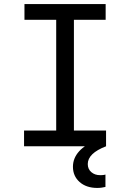

<svg xmlns="http://www.w3.org/2000/svg" viewBox="-20 -720 640 945"><path d="M98.4 0H502V-77.6H343.8V-622.4H500V-700H100.4V-622.4H256.6V-77.6H98.4ZM499 200V139.2Q492.2 141.2 485.4 141.7Q478.6 142.2 473.2 142.2Q446.8 142.2 429.4 127.2Q412 112.2 412 87.4Q412 61 434.4 39.2Q456.8 17.4 502 0L460.6 -31.8Q399.6 -9 369.3 24.8Q339 58.6 339 100.6Q339 146.8 371.9 175.9Q404.8 205 458.8 205Q470.6 205 480.6 203.5Q490.6 202 499 200Z"/></svg>

Font: CommitMonoV142 ExtLt
Style: Regular
Weight: 200
Monospace: yes
Designer: Eigil Nikolajsen
Foundry: Eigil Nikolajsen
Version: Version 1.142